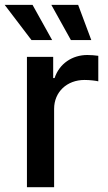

<svg xmlns="http://www.w3.org/2000/svg" viewBox="-42 -784 453 804"><path d="M70.8 0H184.6V-328.1C184.6 -398.9 238.3 -449.2 312 -449.2C335 -449.2 360.8 -445.8 369.6 -443.4V-550.3C357.9 -552.2 337.4 -553.7 323.7 -553.7C260.7 -553.7 206.5 -517.6 186.5 -457H180.7V-545.9H70.8ZM254.9 -616.2H340.3L285.2 -763.7H172.9ZM89.8 -616.2H176.3L94.2 -763.7H-22.5Z"/></svg>

Font: Raveo Medium
Style: Regular
Weight: 500
Designer: Jakub Foglar, Rasmus Andersson (Inter)
Foundry: Jakubfoglar.com
Version: Version 1.100;Glyphs 3.2.3 (3260)